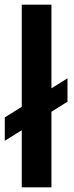

<svg xmlns="http://www.w3.org/2000/svg" viewBox="-20 -805 319 825"><path d="M0.5 -200V-300.5L73.5 -346V-785H201V-425.5L270 -468.5V-368L201 -325V0H73.5V-245.5Z"/></svg>

Font: Anybody ExtraExpanded Medium
Style: Regular
Weight: 500
Width: 8
Designer: Tyler Finck
Foundry: Etcetera Type Company
Version: Version 1.010; ttfautohint (v1.8.3) -l 8 -r 50 -G 200 -x 14 